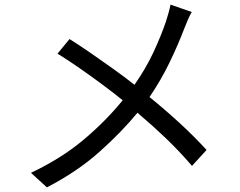

<svg xmlns="http://www.w3.org/2000/svg" viewBox="-20 -780 1040 831"><path d="M810 -728Q802 -715 792.5 -693Q783 -671 777 -655Q752 -589 714.5 -511Q677 -433 627 -360Q695 -305 758 -247Q821 -189 874 -131L811 -62Q756 -126 698 -181.5Q640 -237 575 -292Q505 -207 409.5 -122Q314 -37 183 31L114 -32Q245 -94 341 -174.5Q437 -255 511 -346Q474 -376 426.5 -411.5Q379 -447 328 -482.5Q277 -518 229 -548L281 -611Q324 -584 374 -549.5Q424 -515 473.5 -479.5Q523 -444 562 -413Q611 -483 643.5 -552.5Q676 -622 698 -686Q703 -701 709 -722.5Q715 -744 718 -760Z"/></svg>

Font: Chiron Sans HK TT
Style: Regular
Weight: 400
Designer: Ryoko NISHIZUKA 西塚涼子 (kana, bopomofo & ideographs); Paul D. Hunt (Latin, Greek & Cyrillic); Sandoll Communications 산돌커뮤니
Foundry: Adobe
Version: Version 2.022;hotconv 1.0.109;makeotfexe 2.5.65596